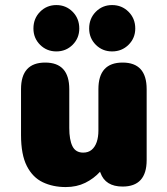

<svg xmlns="http://www.w3.org/2000/svg" viewBox="-20 -728 659 758"><path d="M158.5 -481Q253.5 -481 253.5 -376V-223Q253.5 -176 266 -150.8Q278.5 -125.5 308.5 -125.5Q328.5 -125.5 341.8 -136.5Q355 -147.5 361.8 -167.2Q368.5 -187 368.5 -212V-376Q368.5 -481 464 -481Q559 -481 559 -376V-96Q559 8.5 464 8.5Q396 8.5 376.5 -46L375 -50Q350.5 -23 316.5 -6.2Q282.5 10.5 239.5 10.5Q189 10.5 149 -8.5Q109 -27.5 86 -72.5Q63 -117.5 63 -195V-376Q63 -481 158.5 -481ZM202.5 -525Q164.5 -525 138.2 -551.2Q112 -577.5 112 -615.5Q112 -655 138.2 -681.5Q164.5 -708 202.5 -708Q240.5 -708 266.8 -681.5Q293 -655 293 -615.5Q293 -577.5 266.8 -551.2Q240.5 -525 202.5 -525ZM422.5 -525Q384.5 -525 358.2 -551.2Q332 -577.5 332 -615.5Q332 -655 358.2 -681.5Q384.5 -708 422.5 -708Q461 -708 487.5 -681.5Q514 -655 514 -615.5Q514 -577.5 487.5 -551.2Q461 -525 422.5 -525Z"/></svg>

Font: Sono Monospace ExtraBold
Style: Regular
Weight: 800
Version: Version 2.112